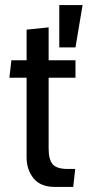

<svg xmlns="http://www.w3.org/2000/svg" viewBox="-20 -728 346 758"><path d="M85 -107V-421H17L25 -490H85V-611L172 -620V-490H278V-421H172V-142Q172 -97 188.5 -79Q205 -61 246 -61H277L269 10H197Q140 10 112.5 -24Q85 -58 85 -107ZM214 -708H306L278 -541H214Z"/></svg>

Font: Cabin Condensed
Style: Regular
Weight: 400
Width: 3
Version: Version 2.001